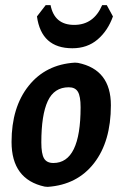

<svg xmlns="http://www.w3.org/2000/svg" viewBox="-20 -718 476 748"><path d="M396 -698 420 -654Q400 -598 360 -564Q320 -530 262 -530Q141 -530 124 -654L158 -698H177Q192 -621 269 -621Q345 -621 378 -698ZM272 -474 284 -473Q412 -447 412 -308Q412 -167 346.5 -82.5Q281 2 166 10L154 9Q25 -19 25 -165Q25 -300 91.5 -383.5Q158 -467 272 -474ZM248 -378Q191 -378 166 -324Q141 -270 141 -163Q141 -119 151.5 -101Q162 -83 188 -83Q294 -83 294 -300Q294 -343 283.5 -360.5Q273 -378 248 -378Z"/></svg>

Font: Alegreya Sans
Style: Bold Italic
Weight: 700
Italic angle: -7°
Designer: Juan Pablo del Peral
Foundry: Huerta Tipografica
Version: Version 2.007